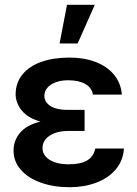

<svg xmlns="http://www.w3.org/2000/svg" viewBox="-20 -780 577 810"><path d="M150.4 -267.1Q97.2 -282.2 71.8 -313.7Q46.4 -345.2 45.9 -382.8Q46.4 -431.2 75 -466.1Q103.5 -501 154.5 -519Q205.6 -537.1 272.5 -537.1Q334.5 -537.1 383.3 -518.6Q432.1 -500 461.2 -464.6Q490.2 -429.2 494.1 -380.9H372.1Q367.2 -410.2 339.6 -425.8Q312 -441.4 267.6 -441.4Q236.8 -441.4 214.1 -432.6Q191.4 -423.8 179.4 -409.2Q167.5 -394.5 167 -376Q168 -348.1 193.4 -332.3Q218.8 -316.4 265.6 -316.4H336.9V-227.5H265.6Q236.3 -227.5 211.9 -218.8Q187.5 -210 173.3 -193.6Q159.2 -177.2 159.2 -155.3Q159.2 -135.7 172.4 -120.1Q185.5 -104.5 210.7 -95.7Q235.8 -86.9 269.5 -86.9Q320.8 -86.9 347.9 -103.3Q375 -119.6 381.8 -153.3H502.9Q499.5 -102.5 468.5 -65.7Q437.5 -28.8 386.5 -9.5Q335.4 9.8 273.4 9.8Q206.5 9.8 152.8 -9.3Q99.1 -28.3 68.1 -63.5Q37.1 -98.6 37.1 -144.5Q37.1 -187 64.5 -219.7Q91.8 -252.4 150.4 -267.1ZM262.7 -759.8H379.9L307.6 -596.7H231.4Z"/></svg>

Font: Pretendard JP SemiBold
Style: Regular
Weight: 600
Designer: Base glyphs from Inter by Rasmus Andersson; Hangeul glyphs from Noto Sans CJK(Source Han Sans) by Jang Soo-young and Kan
Foundry: Kil Hyung-jin
Version: Version 1.309